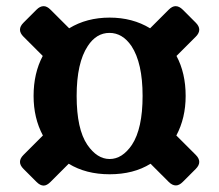

<svg xmlns="http://www.w3.org/2000/svg" viewBox="-20 -675 701 614"><path d="M460 -584.5 519.5 -644Q530.8 -655.3 541.5 -655.3Q553.2 -655.3 564.5 -644L606 -602.5Q617.2 -591.3 617.2 -580.1Q617.2 -568.8 606 -557.6L544.4 -496.1Q573.7 -441.4 573.7 -368.2Q573.7 -297.4 543.9 -241.7L606 -179.7Q617.2 -168.5 617.2 -157.2Q617.2 -146 606 -134.8L564.5 -93.3Q553.2 -82 542.5 -82Q530.8 -82 519.5 -93.3L461.4 -151.4Q407.2 -117.7 330.6 -117.7Q254.9 -117.7 199.7 -151.4L141.6 -93.3Q129.9 -81.5 119.6 -81.5Q108.4 -81.5 96.7 -93.3L55.2 -134.8Q43.9 -146 43.9 -157.2Q43.9 -168.5 55.2 -179.7L117.2 -241.7Q87.4 -297.4 87.4 -368.2Q87.4 -440.9 116.7 -496.1L55.2 -557.6Q43.9 -568.8 43.9 -580.1Q43.9 -591.3 55.2 -602.5L96.7 -644Q107.9 -655.3 119.6 -655.3Q130.4 -655.3 141.6 -644L201.2 -584.5Q257.3 -618.7 330.6 -618.7Q403.8 -618.7 460 -584.5ZM330.6 -166.5Q371.1 -166.5 401.9 -211.9Q436 -263.7 436 -368.2Q436 -473.6 400.4 -527.8Q371.6 -569.8 330.1 -569.8Q288.1 -569.8 260.7 -527.8Q225.1 -474.1 225.1 -368.2Q225.1 -262.2 259.3 -211.9Q290.5 -166.5 330.6 -166.5Z"/></svg>

Font: Simply Serif
Style: Bold
Weight: 700
Designer: Wojciech Kalinowski "wmk69" (wmk69@o2.pl)
Foundry: Wojciech Kalinowski "wmk69" (wmk69@o2.pl)
Version: Version 1.0.0; 2022-02-18